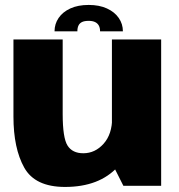

<svg xmlns="http://www.w3.org/2000/svg" viewBox="-20 -753 726 778"><path d="M480 0H633V-593H433.5V-92ZM234 -593H34.5V-280.5Q34.5 -152 78.2 -73.8Q122 4.5 243.5 4.5Q382.5 4.5 457.2 -77.2Q532 -159 532 -240L434.5 -276.5Q434.5 -209.5 400 -170.8Q365.5 -132 317.5 -132Q273.5 -132 253.8 -163Q234 -194 234 -291ZM339.5 -733Q296 -733 265 -718.8Q234 -704.5 217.5 -680.2Q201 -656 201 -626H293.5Q293.5 -640 298 -649.5Q302.5 -659 312.5 -663.8Q322.5 -668.5 339.5 -668.5Q354.5 -668.5 364.8 -663.8Q375 -659 380.2 -649.8Q385.5 -640.5 385.5 -626H478Q478 -656 461.2 -680.2Q444.5 -704.5 413.2 -718.8Q382 -733 339.5 -733Z"/></svg>

Font: Anybody Thin ExtraBold
Style: Regular
Weight: 800
Version: Version 1.113;gftools[0.9.25]